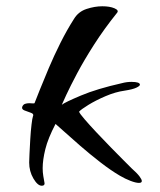

<svg xmlns="http://www.w3.org/2000/svg" viewBox="-20 -579 510 612"><path d="M113 13Q100 13 86.5 -10Q73 -33 73 -61Q73 -67 74 -88.5Q75 -110 76.5 -135.5Q78 -161 80.5 -182Q83 -203 85 -208Q89 -216 78.5 -219.5Q68 -223 58 -227Q48 -231 51 -239Q54 -246 60 -248Q66 -250 73 -250Q80 -250 83.5 -249.5Q87 -249 90 -250Q95 -263 107 -293Q119 -323 135.5 -362Q152 -401 172.5 -442Q193 -483 216 -519Q230 -542 256 -550.5Q282 -559 306 -559Q330 -559 345 -552.5Q360 -546 353 -538Q312 -487 280 -437Q248 -387 226 -345.5Q204 -304 191.5 -277Q179 -250 177 -245Q187 -253 238 -274.5Q289 -296 369 -314Q384 -318 399 -318Q426 -318 426 -309Q426 -305 414.5 -299.5Q403 -294 377 -290Q348 -286 316.5 -272.5Q285 -259 261.5 -244.5Q238 -230 232 -223Q234 -217 249.5 -199Q265 -181 287.5 -157Q310 -133 333.5 -109Q357 -85 375 -67Q393 -49 399 -43Q417 -27 424.5 -17Q432 -7 432 -2Q432 4 423 4Q413 4 396 -2.5Q379 -9 362 -19Q333 -36 299.5 -62Q266 -88 235.5 -114.5Q205 -141 183.5 -160.5Q162 -180 157 -184Q133 -138 124.5 -103.5Q116 -69 116 -43Q116 -30 118 -18Q120 -6 122 5V6Q122 13 113 13Z"/></svg>

Font: Grechen Fuemen
Style: Regular
Weight: 400
Designer: Robert E. Leuschke
Foundry: Robert E. Leuschke
Version: Version 1.010; ttfautohint (v1.8.3)